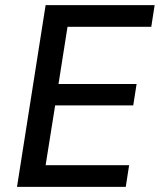

<svg xmlns="http://www.w3.org/2000/svg" viewBox="-20 -725 620 745"><path d="M46 0 157 -705H580L567 -621H242L207 -399H510L497 -316H194L157 -84H481L468 0Z"/></svg>

Font: Nunito Sans 10pt SemiCondensed SemiBold
Style: Italic
Weight: 600
Width: 4
Italic angle: -9°
Designer: Vernon Adams
Foundry: Vernon Adams
Version: Version 3.101;gftools[0.9.27]